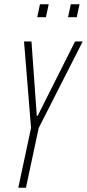

<svg xmlns="http://www.w3.org/2000/svg" viewBox="-20 -883 409 903"><path d="M66 0 126 -281 93 -688H128L153 -338H157L333 -688H369L162 -281L102 0ZM300 -802 313 -863H354L341 -802ZM155 -802 168 -863H209L196 -802Z"/></svg>

Font: Saira UltraCondensed Thin
Style: Italic
Weight: 250
Width: 1
Italic angle: -12°
Designer: Hector Gatti with collaboration of the Omnibus-Type team
Foundry: Omnibus-Type
Version: Version 1.101